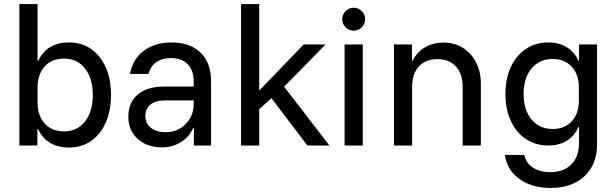

<svg xmlns="http://www.w3.org/2000/svg" viewBox="-20 -720 3050 950"><path d="M321.7 10Q211.7 10 168.3 -81.7H165V0H75.8V-700H165.8V-419.2H169.2Q211.7 -510 321.7 -510Q384.2 -510 430.8 -477.5Q477.5 -445 503.3 -386.7Q529.2 -328.3 529.2 -250Q529.2 -172.5 503.3 -113.8Q477.5 -55 430.8 -22.5Q384.2 10 321.7 10ZM297.5 -70Q362.5 -70 400.8 -119.2Q439.2 -168.3 439.2 -250Q439.2 -331.7 400.8 -380.8Q362.5 -430 297.5 -430Q235 -430 200.4 -390.4Q165.8 -350.8 165.8 -286.7V-213.3Q165.8 -149.2 200.4 -109.6Q235 -70 297.5 -70Z M781.7 9.2Q707.5 9.2 661.3 -32.9Q615 -75 615 -141.7Q615 -212.5 661.3 -252.1Q707.5 -291.7 792.5 -291.7H938.3V-316.7Q938.3 -371.7 908.8 -402.1Q879.2 -432.5 825.8 -432.5Q781.7 -432.5 752.9 -412.1Q724.2 -391.7 715 -354.2H623.3Q635.8 -426.7 690.8 -468.3Q745.8 -510 827.5 -510Q920 -510 972.1 -460Q1024.2 -410 1024.2 -319.2V0H939.2V-86.7H935.8Q916.7 -42.5 875 -16.7Q833.3 9.2 781.7 9.2ZM800 -65.8Q839.2 -65.8 870.4 -84.2Q901.7 -102.5 920 -133.8Q938.3 -165 938.3 -203.3V-223.3H798.3Q750 -223.3 724.6 -202.9Q699.2 -182.5 699.2 -145.8Q699.2 -109.2 726.7 -87.5Q754.2 -65.8 800 -65.8Z M1172.5 0V-700H1262.5V-275H1265.8L1482.5 -500H1590.8L1385.8 -290.8L1610 0H1500.8L1323.3 -234.2L1262.5 -180V0Z M1685 0V-500H1775V0ZM1730 -568.3Q1706.7 -568.3 1690 -585Q1673.3 -601.7 1673.3 -625Q1673.3 -648.3 1690 -665Q1706.7 -681.7 1730 -681.7Q1753.3 -681.7 1770 -665Q1786.7 -648.3 1786.7 -625Q1786.7 -601.7 1770 -585Q1753.3 -568.3 1730 -568.3Z M1929.2 0V-500H2018.3V-419.2H2021.7Q2043.3 -462.5 2082.5 -485.8Q2121.7 -509.2 2175 -509.2Q2229.2 -509.2 2270.8 -482.9Q2312.5 -456.7 2335.8 -410.8Q2359.2 -365 2359.2 -305.8V0H2269.2V-290Q2269.2 -354.2 2236.2 -390.8Q2203.3 -427.5 2144.2 -427.5Q2085 -427.5 2052.1 -390.8Q2019.2 -354.2 2019.2 -290V0Z M2704.2 210Q2611.7 210 2550 165.4Q2488.3 120.8 2478.3 46.7H2574.2Q2582.5 86.7 2616.7 109.2Q2650.8 131.7 2702.5 131.7Q2769.2 131.7 2807.1 93.3Q2845 55 2845 -10.8V-91.7H2841.7Q2823.3 -47.5 2784.6 -23.8Q2745.8 0 2693.3 0Q2630 0 2582.1 -32.1Q2534.2 -64.2 2507.5 -121.7Q2480.8 -179.2 2480.8 -255Q2480.8 -330.8 2507.5 -388.3Q2534.2 -445.8 2582.1 -477.9Q2630 -510 2693.3 -510Q2745.8 -510 2784.6 -486.2Q2823.3 -462.5 2841.7 -419.2H2845V-500H2934.2V-6.7Q2934.2 93.3 2872.1 151.7Q2810 210 2704.2 210ZM2715 -81.7Q2774.2 -81.7 2809.2 -120Q2844.2 -158.3 2844.2 -221.7V-288.3Q2844.2 -351.7 2808.8 -390Q2773.3 -428.3 2715 -428.3Q2649.2 -428.3 2610 -381.2Q2570.8 -334.2 2570.8 -255Q2570.8 -175.8 2610 -128.8Q2649.2 -81.7 2715 -81.7Z"/></svg>

Font: Funnel Sans Light
Style: Regular
Weight: 400
Version: Version 1.000